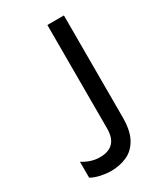

<svg xmlns="http://www.w3.org/2000/svg" viewBox="-172 -746 702 817"><g transform="rotate(-30 179.0 -337.0)"><path d="M30 -22.2V-100.5Q47.6 -88.9 69.4 -81.6Q91.3 -74.3 114.1 -74.3Q156.8 -74.3 178.9 -96.7Q200.9 -119 200.9 -166.1V-673.8H282.2V-173.2Q282.2 -108.2 261.2 -70.1Q240.2 -32 204.6 -15.9Q169 0.2 125.2 0.2Q102.7 0.2 75.8 -5.6Q49 -11.4 30 -22.2Z"/></g></svg>

Font: Hind Variable Light
Style: Regular
Weight: 300
Designer: Manushi Parikh, Satya Rajpurohit
Foundry: Indian Type Foundry
Version: Version 3.000